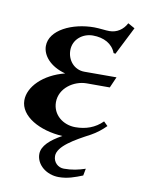

<svg xmlns="http://www.w3.org/2000/svg" viewBox="-70 -476 498 674"><g transform="rotate(10 178.5 -139.0)"><path d="M270 128.2 274.7 103.3C250 111.6 227.1 116.5 198.7 116.5C177.7 116.5 160.6 100.1 160.6 77.9C160.6 43 217.8 10.7 271.5 -17.6C291 -28.3 308.3 -42 323.5 -57.4L309.1 -71.5C283 -45.2 250 -33.9 213.1 -33.9C169.4 -33.9 130.9 -63.7 130.9 -108.9C130.9 -158.9 180.2 -192.4 226.1 -192.4H308.1L325.2 -231.4L210.7 -231.2C174.1 -231.2 148.9 -261.7 148.9 -296.9C148.9 -336.2 182.4 -361.6 218.3 -361.6C257.6 -361.6 288.3 -345.2 300.3 -313.5L307.1 -312.3L357.4 -411.9L333 -425.5C320.8 -401.6 298.6 -387 272.5 -387C265.6 -387 256.8 -387.7 247.6 -388.7C237.5 -389.6 226.8 -390.6 217.8 -390.6C139.6 -390.6 61.8 -354 61.8 -296.9C61.8 -263.7 90.1 -228.3 145.3 -213.6C68.6 -194.1 20.5 -143.8 20.5 -96.2C20.5 -39.1 92.5 0 173.8 4.4C133.3 26.6 105 51.5 105 80.6C105 118.2 141.4 148.7 186 148.7C217.3 148.7 243.2 138.9 270 128.2Z"/></g></svg>

Font: RisaltypS01
Style: Medium
Weight: 500
Italic angle: -9°
Designer: gluk
Foundry: gluk
Version: Version 0.24